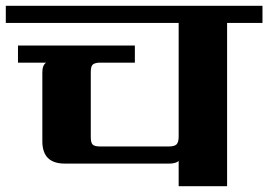

<svg xmlns="http://www.w3.org/2000/svg" viewBox="-40 -642 925 662"><path d="M865 -622V-563H743V0H576V-87Q566 -78 544 -78H183Q106 -78 106 -155V-393Q106 -417 119 -426H22V-485H425V-426H302Q285 -425 279 -418.5Q273 -412 273 -394V-169Q273 -150 279.5 -143.5Q286 -137 305 -137H542Q562 -137 569 -144.5Q576 -152 576 -171V-563H-20V-622Z"/></svg>

Font: Sarpanch
Style: Bold
Weight: 700
Designer: Manushi Parikh (Devanagari and Latin), Jyotish Sonowal (Devanagari)
Foundry: Indian Type Foundry
Version: Version 2.004;PS 1.0;hotconv 1.0.78;makeotf.lib2.5.61930; tt